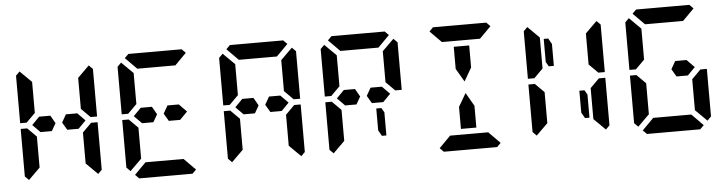

<svg xmlns="http://www.w3.org/2000/svg" viewBox="-54 -1269 5821 1537"><g transform="rotate(-5 2856.0 -500.0)"><path d="M561 -562 622 -500 561 -438H501H470L434 -499L470 -562H501H515ZM154 -526 151 -523H99V-905L130 -936L223 -844V-698V-608V-595ZM593 -405 665 -477H717V-95L686 -64L593 -156V-170V-302V-392ZM223 -302V-156L130 -64L99 -95V-477H151L161 -467L223 -405V-392ZM686 -936 717 -905V-523H665L655 -533L593 -595V-608V-698V-830V-844ZM345 -562 381 -499 346 -438H315H255L194 -500L255 -562H301H315Z M1377 -562 1438 -500 1377 -438H1317H1286L1250 -499L1286 -562H1317H1331ZM970 -526 967 -523H915V-905L946 -936L1039 -844V-698V-608V-595ZM1039 -302V-156L946 -64L915 -95V-477H967L977 -467L1039 -405V-392ZM979 -969 1010 -1000H1162H1286H1438L1469 -969L1377 -876H1370H1317H1286H1162H1131H1078H1071ZM1469 -31 1438 0H1286H1162H1010L979 -31L1071 -124H1377ZM1161 -562 1197 -499 1162 -438H1131H1071L1010 -500L1071 -562H1117H1131Z M2193 -562 2254 -500 2193 -438H2133H2102L2066 -499L2102 -562H2133H2147ZM1786 -526 1783 -523H1731V-905L1762 -936L1855 -844V-698V-608V-595ZM2225 -405 2297 -477H2349V-95L2318 -64L2225 -156V-170V-302V-392ZM1855 -302V-156L1762 -64L1731 -95V-477H1783L1793 -467L1855 -405V-392ZM1795 -969 1826 -1000H1978H2102H2254L2285 -969L2193 -876H2186H2133H2102H1978H1947H1894H1887ZM2318 -936 2349 -905V-523H2297L2287 -533L2225 -595V-608V-698V-830V-844ZM1977 -562 2013 -499 1978 -438H1947H1887L1826 -500L1887 -562H1933H1947Z M3011 -356V-170H2975L2949 -216V-392H2990ZM3009 -562 3070 -500 3009 -438H2949H2918L2882 -499L2918 -562H2949H2963ZM2602 -526 2599 -523H2547V-905L2578 -936L2671 -844V-698V-608V-595ZM2671 -302V-156L2578 -64L2547 -95V-477H2599L2609 -467L2671 -405V-392ZM2611 -969 2642 -1000H2794H2918H3070L3101 -969L3009 -876H3002H2949H2918H2794H2763H2710H2703ZM3134 -936 3165 -905V-523H3113L3103 -533L3041 -595V-608V-698V-830V-844ZM2793 -562 2829 -499 2794 -438H2763H2703L2642 -500L2703 -562H2749H2763Z M3610 -731V-830H3734V-731V-653L3672 -546L3610 -652ZM3427 -969 3458 -1000H3610H3734H3886L3917 -969L3825 -876H3818H3765H3734H3610H3579H3526H3519ZM3917 -31 3886 0H3734H3610H3458L3427 -31L3519 -124H3825ZM3734 -269V-170H3610V-269V-347L3672 -453L3734 -345Z M4643 -356V-170H4607L4581 -216V-392H4622ZM4234 -526 4231 -523H4179V-905L4210 -936L4303 -844V-698V-608V-595ZM4673 -405 4745 -477H4797V-95L4766 -64L4673 -156V-170V-302V-392ZM4303 -302V-156L4210 -64L4179 -95V-477H4231L4241 -467L4303 -405V-392ZM4766 -936 4797 -905V-523H4745L4735 -533L4673 -595V-608V-698V-830V-844ZM4333 -644V-830H4369L4395 -784V-608H4354Z M5457 -562 5518 -500 5457 -438H5397H5366L5330 -499L5366 -562H5397H5411ZM5050 -526 5047 -523H4995V-905L5026 -936L5119 -844V-698V-608V-595ZM5489 -405 5561 -477H5613V-95L5582 -64L5489 -156V-170V-302V-392ZM5119 -302V-156L5026 -64L4995 -95V-477H5047L5057 -467L5119 -405V-392ZM5059 -969 5090 -1000H5242H5366H5518L5549 -969L5457 -876H5450H5397H5366H5242H5211H5158H5151ZM5549 -31 5518 0H5366H5242H5090L5059 -31L5151 -124H5457Z"/></g></svg>

Font: DSEG14 Classic Mini
Style: Bold
Weight: 700
Designer: Keshikan(Twitter:@keshinomi_88pro)
Version: Version 0.46